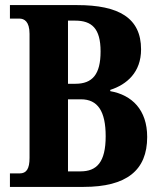

<svg xmlns="http://www.w3.org/2000/svg" viewBox="-20 -734 627 754"><path d="M19 0H308C477 0 558 -65 558 -196C558 -303 498 -361 413 -376V-381C478 -402 534 -450 534 -540C534 -664 446 -714 283 -714H19V-661H56C75 -661 96 -650 96 -601V-114C96 -71 84 -53 57 -53H19ZM276 -405H247V-653H275C340 -653 375 -623 375 -532C375 -442 343 -405 276 -405ZM296 -61H247V-344H298C364 -344 395 -297 395 -199C395 -97 360 -61 296 -61Z"/></svg>

Font: Noto Serif Devanagari ExtraCondensed ExtraBold
Style: Regular
Weight: 800
Width: 2
Designer: Universal Thirst, Indian Type Foundry and the Monotype Design Team
Foundry: Monotype Imaging Inc.
Version: Version 2.004